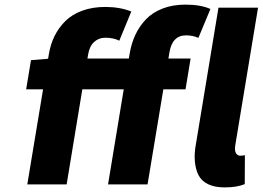

<svg xmlns="http://www.w3.org/2000/svg" viewBox="-20 -797 1136 830"><path d="M166.2 -410.9H93L114 -536.9L187.9 -543L191.1 -562.1Q198.2 -605.5 215.9 -641.3Q233.7 -677.2 262.6 -706Q291.5 -734.7 335.8 -750.9Q380 -767 435 -767Q498.6 -767 547.6 -747.2L495.7 -621.1Q471.2 -633.9 435 -633.9Q407.3 -633.9 387.3 -615.9Q367.2 -598 361.2 -562.9L358 -544H536.9L540.5 -565Q547.9 -609.7 565.3 -646.8Q582.7 -683.9 611.3 -713.8Q639.9 -743.6 683.4 -760.3Q726.9 -777 781.6 -777Q847.3 -777 889.6 -758.2L837.7 -633.2Q812.9 -644.2 784.4 -644.2Q724.4 -644.2 712.4 -570L708.1 -544H804L782 -410.9H686.1L617.9 0H447.1L514.9 -410.9H335.9L268.1 0H98ZM924.4 -763.8H1095.5L997.2 -170.1Q993.3 -146 1000 -134.9Q1006.7 -123.9 1018.5 -123.9Q1029.5 -123.9 1038.7 -126.1L1038 -1.1Q1004.6 13.1 951 13.1Q908.4 13.1 880 -0.5Q851.6 -14.2 838.6 -39.1Q825.6 -63.9 822.4 -99.1Q819.2 -134.2 827.4 -176.8Z"/></svg>

Font: Karasuma Gothic
Style: Italic
Weight: 900
Italic angle: -9.39999°
Designer: Rasmus Andersson / Ryoko Nishizuka
Foundry: Genbu
Version: Version 1.00